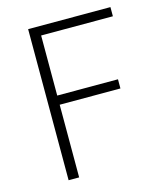

<svg xmlns="http://www.w3.org/2000/svg" viewBox="-102 -734 680 809"><g transform="rotate(-15 238.5 -329.5)"><path d="M97 0V-659H456V-619H143V-357H408V-317H143V0Z"/></g></svg>

Font: Source Sans 3 Light
Style: Regular
Weight: 300
Designer: Paul D. Hunt
Foundry: Adobe
Version: Version 3.052;hotconv 1.1.0;makeotfexe 2.6.0